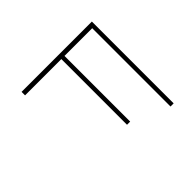

<svg xmlns="http://www.w3.org/2000/svg" viewBox="-102 -914 1205 1205"><g transform="rotate(45 500.0 -312.0)"><path d="M152 0V-624H878V-596H183V-350H766V-322H183V0Z"/></g></svg>

Font: Inconsolata UltraExpanded ExtraLight
Style: Regular
Weight: 200
Width: 9
Monospace: yes
Designer: Raph Levien, Cyreal, Brenton Simpson
Foundry: Raph Levien, Cyreal, Google
Version: Version 3.001; ttfautohint (v1.8.2.53-6de2)